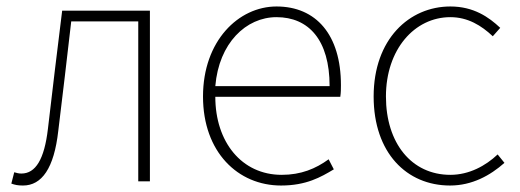

<svg xmlns="http://www.w3.org/2000/svg" viewBox="-20 -560 1607 593"><path d="M51 13C109 13 147 -40 160 -156C174 -270 187 -381 200 -494H407V0H443V-527H172C157 -405 142 -284 128 -162C117 -68 90 -24 46 -24C37 -24 31 -26 24 -28L15 7C26 11 35 13 51 13Z M848 13C926 13 971 -13 1011 -37L995 -68C955 -39 910 -20 850 -20C726 -20 645 -122 645 -261H1031C1033 -274 1033 -286 1033 -297C1033 -453 956 -540 834 -540C717 -540 607 -434 607 -262C607 -90 715 13 848 13ZM645 -294C656 -427 740 -507 834 -507C933 -507 998 -437 998 -294Z M1370 13C1438 13 1494 -18 1538 -57L1517 -83C1480 -48 1429 -20 1371 -20C1251 -20 1172 -118 1172 -262C1172 -407 1260 -507 1371 -507C1425 -507 1467 -481 1502 -448L1525 -474C1490 -507 1443 -540 1371 -540C1244 -540 1134 -439 1134 -262C1134 -88 1236 13 1370 13Z"/></svg>

Font: Source Han Sans CN ExtraLight
Style: Regular
Weight: 250
Designer: Ryoko NISHIZUKA (kana & ideographs); Paul D. Hunt (Latin, Greek & Cyrillic); Wenlong ZHANG (bopomofo); Sandoll Communica
Foundry: Adobe Systems Incorporated
Version: Version 1.004;PS 1.004;hotconv 16.6.51;makeotf.lib2.5.65220